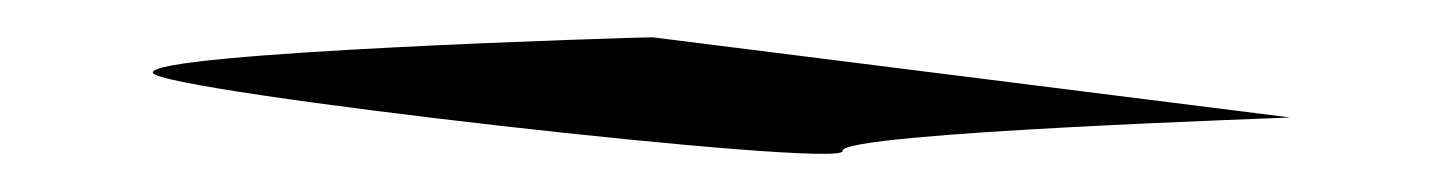

<svg xmlns="http://www.w3.org/2000/svg" viewBox="-20 17 768 103"><path d="M62 56C64 66 434 108 432 98C430 88 679 80 672 80L330 37C322 37 60 45 62 56Z"/></svg>

Font: Ampere
Style: RevIta
Weight: 400
Version: Version 1